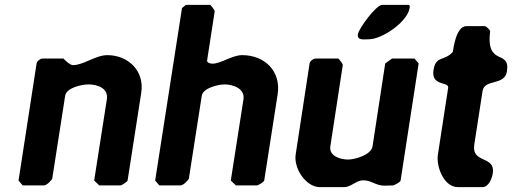

<svg xmlns="http://www.w3.org/2000/svg" viewBox="-20 -760 2099 787"><path d="M56 -20 73 0H160C167 0 177 -8 182 -13C186 -17 194 -26 194 -27L247 -367C252 -402 319 -414 342 -414C376 -414 425 -401 418 -353L366 -20L387 0H473C479 0 502 -15 503 -20L559 -380C573 -470 505 -534 420 -534C372 -534 322 -493 279 -493C266 -493 244 -516 240 -520H154C145 -520 131 -509 130 -500Z M842 -740H742L726 -727L616 -20L633 0H720C727 0 737 -8 742 -13C746 -17 754 -26 754 -27L807 -367C812 -401 878 -414 901 -414C933 -414 985 -398 978 -353L926 -20L947 0H1033C1039 0 1062 -15 1063 -20L1118 -373C1133 -469 1064 -534 973 -534C930 -534 887 -499 850 -499C842 -499 827 -503 829 -513L860 -713C861 -719 845 -737 842 -740Z M1367 -520H1273C1264 -520 1250 -509 1249 -500L1192 -127C1183 -70 1234 7 1291 7H1391C1418 7 1441 -21 1469 -21C1502 -21 1520 1 1556 1C1561 1 1587 0 1592 0C1598 -2 1621 -13 1622 -20L1696 -500L1679 -520H1587L1559 -500L1507 -160C1501 -124 1433 -106 1407 -106C1377 -106 1328 -119 1334 -160L1385 -493C1386 -499 1370 -517 1367 -520ZM1447 -620C1443 -593 1471 -599 1492 -599C1546 -599 1650 -670 1659 -727C1660 -731 1661 -740 1654 -740H1547C1521 -740 1451 -643 1447 -620Z M1757 -473C1746 -405 1821 -427 1817 -400L1775 -127C1767 -78 1799 7 1857 7H1957C1985 7 1997 -32 2000 -50C2011 -124 1912 -88 1924 -167L1958 -387C1966 -438 2049 -407 2058 -468C2072 -561 1971 -483 1989 -633C1987 -638 1974 -653 1966 -653H1892C1848 -653 1838 -556 1836 -547C1801 -508 1766 -533 1757 -473Z"/></svg>

Font: Asimov Print
Style: CIt
Weight: 500
Designer: Google
Version: Version 2.000980: 2014